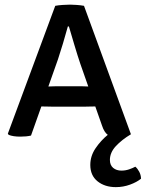

<svg xmlns="http://www.w3.org/2000/svg" viewBox="-20 -570 614 808"><path d="M206.5 -121Q200.5 -121 182.8 -121.5Q165 -122 154 -122L110.5 0.5Q92 5 65.5 5Q35 5 16.5 -2.5L13 -7.5L212.5 -545.5Q225.5 -548 243.5 -549.2Q261.5 -550.5 275 -550.5Q287 -550.5 303.5 -549.2Q320 -548 333.5 -545.5L531 -5Q492.5 18 467.5 45Q442.5 72 442.5 103Q442.5 125 456.2 136.5Q470 148 491 148Q507.5 148 523 142.8Q538.5 137.5 549.5 131.5Q559 139.5 566 152.8Q573 166 573.5 182Q556 196.5 527.2 207Q498.5 217.5 467.5 217.5Q421 217.5 390.5 193Q360 168.5 360 124Q360 86.5 382.2 53.8Q404.5 21 433.5 -2.5Q418.5 -13.5 409.5 -41L381 -122Q371 -122 354 -121.5Q337 -121 331 -121ZM224 -320.5 183.5 -206Q194 -206.5 208.2 -206.8Q222.5 -207 228 -207H312Q317.5 -207 329.8 -206.8Q342 -206.5 351.5 -206L318 -301.5Q307 -334 293.5 -379.2Q280 -424.5 270 -458.5H265.5Q256.5 -426 244.8 -386.5Q233 -347 224 -320.5Z"/></svg>

Font: Signika SC
Style: Regular
Weight: 400
Designer: Anna Giedryś
Foundry: Anna Giedryś
Version: Version 2.000; ttfautohint (v1.8.3) -l 8 -r 50 -G 200 -x 9 -